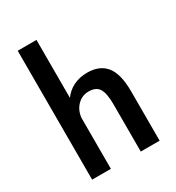

<svg xmlns="http://www.w3.org/2000/svg" viewBox="-189 -916 948 1032"><g transform="rotate(-30 285.0 -400.0)"><path d="M78.5 0V-800H195V-440.5Q219.5 -474.5 257.2 -493Q295 -511.5 342.5 -511.5Q419.5 -511.5 458.5 -462.8Q497.5 -414 497.5 -306V0H380.5V-293Q380.5 -361.5 362.5 -390.8Q344.5 -420 299 -420Q257.5 -420 228.8 -391Q200 -362 195 -317V0Z"/></g></svg>

Font: League Mono Narrow Medium
Style: Regular
Weight: 500
Width: 3
Designer: Tyler Finck
Foundry: The League of Moveable Type / Tyler Finck
Version: Version 2.210